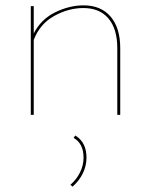

<svg xmlns="http://www.w3.org/2000/svg" viewBox="-20 -429 564 717"><path d="M429 -249V0H418V-249Q418 -321 385 -360Q352 -399 291 -399Q236 -399 182.5 -369.5Q129 -340 106 -280V0H95V-406H106V-304Q133 -357 186 -383Q239 -409 292 -409Q357 -409 393 -367Q429 -325 429 -249ZM303 160Q303 190 289.5 218Q276 246 251 268L243 261Q266 241 279 214.5Q292 188 292 160Q292 107 255 86L261 77Q303 102 303 160Z"/></svg>

Font: Ysabeau Infant Hairline
Style: Regular
Weight: 100
Designer: Christian Thalmann (Catharsis Fonts)
Version: Version 0.003